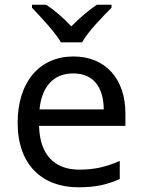

<svg xmlns="http://www.w3.org/2000/svg" viewBox="-20 -786 604 816"><path d="M239 -606H329C353 -651 416 -715 454 -753V-766H392C357 -743 319 -710 283 -674C250 -710 211 -743 176 -766H116V-753C152 -715 213 -651 239 -606ZM292 -546C150 -546 55 -440 55 -264C55 -85 160 10 313 10C386 10 434 -1 489 -25V-102C433 -78 385 -65 317 -65C210 -65 149 -130 146 -251H513V-304C513 -450 429 -546 292 -546ZM291 -474C380 -474 420 -412 421 -321H148C157 -417 207 -474 291 -474Z"/></svg>

Font: Noto Sans Caucasian Albanian
Style: Regular
Weight: 400
Designer: Monotype Design Team
Foundry: Monotype Imaging Inc.
Version: Version 2.005